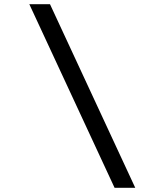

<svg xmlns="http://www.w3.org/2000/svg" viewBox="-20 -789 749 910"><path d="M621 101H523L119 -769H217Z"/></svg>

Font: DM Sans 16pt Medium
Style: Italic
Weight: 500
Italic angle: -10°
Version: Version 4.004;gftools[0.9.30]